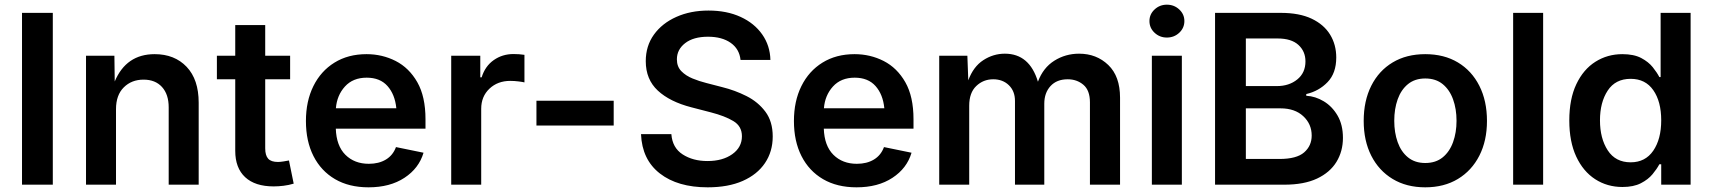

<svg xmlns="http://www.w3.org/2000/svg" viewBox="-20 -782 7246 813"><path d="M203.6 -727.5V0H73.2V-727.5Z M471.2 -319.8V0H344.2V-545.9H464.4L465.8 -437Q514.6 -552.7 634.8 -552.7Q719.2 -552.7 770.3 -499Q821.3 -445.3 821.3 -347.2V0H694.3V-327.6Q694.3 -382.3 666 -413.6Q637.7 -444.8 587.9 -444.8Q537.1 -444.8 504.2 -412.1Q471.2 -379.4 471.2 -319.8Z M1208.5 -545.9V-446.3H1103V-153.8Q1103 -124 1115.5 -110.1Q1127.9 -96.2 1157.2 -96.2Q1166 -96.2 1180.2 -98.4Q1194.3 -100.6 1203.6 -102.5L1223.6 -4.4Q1202.6 2 1180.7 4.6Q1158.7 7.3 1138.7 7.3Q1060.1 7.3 1018.1 -31.7Q976.1 -70.8 976.1 -143.1V-446.3H898.4V-545.9H976.1V-675.8H1103V-545.9Z M1540.5 11.2Q1458 11.2 1398.7 -23.4Q1339.4 -58.1 1307.4 -121.1Q1275.4 -184.1 1275.4 -269.5Q1275.4 -353.5 1306.9 -417.2Q1338.4 -481 1396.2 -516.8Q1454.1 -552.7 1532.2 -552.7Q1598.6 -552.7 1655.5 -523.7Q1712.4 -494.6 1747.1 -433.8Q1781.7 -373 1781.7 -277.3V-237.3H1401.9Q1404.3 -164.6 1442.6 -126.5Q1481 -88.4 1542 -88.4Q1584 -88.4 1614 -106.4Q1644 -124.5 1656.7 -159.2L1773.4 -135.3Q1753.9 -69.3 1692.6 -29.1Q1631.3 11.2 1540.5 11.2ZM1402.3 -323.7H1658.2Q1652.3 -382.3 1620.8 -417.7Q1589.4 -453.1 1532.7 -453.1Q1474.6 -453.1 1440.7 -415.8Q1406.7 -378.4 1402.3 -323.7Z M1890.6 0V-545.9H2013.7V-454.6H2019.5Q2034.2 -502 2070.8 -527.6Q2107.4 -553.2 2154.3 -553.2Q2178.7 -553.2 2200.7 -549.8V-433.1Q2192.9 -435.1 2175.3 -437.3Q2157.7 -439.5 2140.6 -439.5Q2087.4 -439.5 2052.5 -406.5Q2017.6 -373.5 2017.6 -321.3V0Z M2578.6 -355.5V-250.5H2251.5V-355.5Z M2976.6 11.2Q2849.6 11.2 2774.2 -47.4Q2698.7 -106 2694.3 -213.9H2822.8Q2827.1 -156.2 2870.6 -128.2Q2914.1 -100.1 2975.6 -100.1Q3040 -100.1 3080.8 -129.2Q3121.6 -158.2 3121.6 -205.1Q3121.6 -247.6 3085.4 -269.3Q3049.3 -291 2990.2 -306.2L2907.7 -327.6Q2816.4 -351.1 2765.4 -398.4Q2714.4 -445.8 2714.4 -522.9Q2714.4 -587.4 2749 -635.5Q2783.7 -683.6 2843.8 -710.4Q2903.8 -737.3 2980 -737.3Q3057.6 -737.3 3116 -710.4Q3174.3 -683.6 3207.5 -636.2Q3240.7 -588.9 3242.2 -528.3H3115.7Q3110.8 -574.7 3074 -600.6Q3037.1 -626.5 2978 -626.5Q2916.5 -626.5 2881.3 -599.4Q2846.2 -572.3 2846.2 -530.8Q2846.2 -500 2865 -480.7Q2883.8 -461.4 2912.4 -449.7Q2940.9 -438 2970.2 -430.7L3038.1 -413.1Q3091.8 -399.9 3140.9 -375.2Q3189.9 -350.6 3220.9 -309.1Q3252 -267.6 3252 -204.1Q3252 -140.1 3219.2 -91.6Q3186.5 -43 3125 -15.9Q3063.5 11.2 2976.6 11.2Z M3606.9 11.2Q3524.4 11.2 3465.1 -23.4Q3405.8 -58.1 3373.8 -121.1Q3341.8 -184.1 3341.8 -269.5Q3341.8 -353.5 3373.3 -417.2Q3404.8 -481 3462.6 -516.8Q3520.5 -552.7 3598.6 -552.7Q3665 -552.7 3721.9 -523.7Q3778.8 -494.6 3813.5 -433.8Q3848.1 -373 3848.1 -277.3V-237.3H3468.3Q3470.7 -164.6 3509 -126.5Q3547.4 -88.4 3608.4 -88.4Q3650.4 -88.4 3680.4 -106.4Q3710.4 -124.5 3723.1 -159.2L3839.8 -135.3Q3820.3 -69.3 3759 -29.1Q3697.8 11.2 3606.9 11.2ZM3468.8 -323.7H3724.6Q3718.8 -382.3 3687.3 -417.7Q3655.8 -453.1 3599.1 -453.1Q3541 -453.1 3507.1 -415.8Q3473.1 -378.4 3468.8 -323.7Z M3957 0V-545.9H4076.2L4080.1 -441.9Q4101.6 -500 4143.8 -527.3Q4186 -554.7 4234.9 -554.7Q4339.4 -554.7 4375 -436Q4397 -495.1 4444.3 -524.9Q4491.7 -554.7 4549.3 -554.7Q4623 -554.7 4672.9 -506.8Q4722.7 -459 4722.7 -368.2V0H4595.2V-348.6Q4595.2 -399.4 4567.6 -422.9Q4540 -446.3 4501 -446.3Q4454.6 -446.3 4428.2 -417.5Q4401.9 -388.7 4401.9 -342.8V0H4277.8V-354.5Q4277.8 -396 4252 -421.1Q4226.1 -446.3 4185.5 -446.3Q4143.6 -446.3 4113.8 -417.7Q4084 -389.2 4084 -334.5V0Z M4857.4 0V-545.9H4984.4V0ZM4920.9 -623Q4890.6 -623 4868.9 -643.3Q4847.2 -663.6 4847.2 -692.9Q4847.2 -721.7 4868.9 -741.9Q4890.6 -762.2 4920.9 -762.2Q4951.7 -762.2 4973.4 -741.9Q4995.1 -721.7 4995.1 -692.9Q4995.1 -663.6 4973.4 -643.3Q4951.7 -623 4920.9 -623Z M5125 0V-727.5H5403.3Q5481.9 -727.5 5533.9 -702.9Q5585.9 -678.2 5612.1 -635.5Q5638.2 -592.8 5638.2 -538.6Q5638.2 -472.2 5601.3 -434.1Q5564.5 -396 5511.2 -383.8V-376.5Q5549.8 -374.5 5585.4 -353Q5621.1 -331.5 5643.8 -292.5Q5666.5 -253.4 5666.5 -198.2Q5666.5 -141.6 5639.2 -96.7Q5611.8 -51.8 5556.9 -25.9Q5502 0 5418.5 0ZM5255.4 -108.9H5397.9Q5470.2 -108.9 5502.2 -136.7Q5534.2 -164.6 5534.2 -208Q5534.2 -256.8 5498.5 -290Q5462.9 -323.2 5402.3 -323.2H5255.4ZM5255.4 -417.5H5386.7Q5438.5 -417.5 5473.1 -445.6Q5507.8 -473.6 5507.8 -522Q5507.8 -564.5 5478 -591.8Q5448.2 -619.1 5389.6 -619.1H5255.4Z M6015.1 11.2Q5935.5 11.2 5877 -24.2Q5818.4 -59.6 5786.4 -122.8Q5754.4 -186 5754.4 -270Q5754.4 -355 5786.4 -418.7Q5818.4 -482.4 5877 -517.6Q5935.5 -552.7 6015.1 -552.7Q6094.7 -552.7 6153.3 -517.6Q6211.9 -482.4 6244.1 -418.7Q6276.4 -355 6276.4 -270Q6276.4 -186 6244.1 -122.8Q6211.9 -59.6 6153.3 -24.2Q6094.7 11.2 6015.1 11.2ZM6015.1 -91.8Q6059.6 -91.8 6088.9 -115.7Q6118.2 -139.6 6132.8 -180.2Q6147.5 -220.7 6147.5 -270.5Q6147.5 -320.8 6132.8 -361.3Q6118.2 -401.9 6088.9 -425.8Q6059.6 -449.7 6015.1 -449.7Q5971.2 -449.7 5941.9 -425.8Q5912.6 -401.9 5898.2 -361.3Q5883.8 -320.8 5883.8 -270.5Q5883.8 -220.7 5898.2 -180.2Q5912.6 -139.6 5941.9 -115.7Q5971.2 -91.8 6015.1 -91.8Z M6514.2 -727.5V0H6387.2V-727.5Z M6850.1 9.8Q6785.6 9.8 6734.6 -23.2Q6683.6 -56.2 6654.3 -119.1Q6625 -182.1 6625 -272Q6625 -362.8 6654.8 -425.5Q6684.6 -488.3 6735.6 -520.5Q6786.6 -552.7 6849.6 -552.7Q6898.4 -552.7 6929.4 -536.4Q6960.4 -520 6978.5 -497.3Q6996.6 -474.6 7006.3 -455.6H7011.7V-727.5H7138.7V0H7014.2V-86.4H7006.3Q6996.1 -66.9 6977.5 -44.4Q6959 -22 6928 -6.1Q6897 9.8 6850.1 9.8ZM6884.8 -94.7Q6946.8 -94.7 6980.5 -143.8Q7014.2 -192.9 7014.2 -272.5Q7014.2 -352.1 6980.7 -400.1Q6947.3 -448.2 6884.8 -448.2Q6820.3 -448.2 6787.6 -398.4Q6754.9 -348.6 6754.9 -272.5Q6754.9 -195.8 6787.8 -145.3Q6820.8 -94.7 6884.8 -94.7Z"/></svg>

Font: Inter-SemiBold
Style: Regular
Weight: 600
Designer: Rasmus Andersson
Foundry: rsms
Version: Version 4.000;git-a52131595